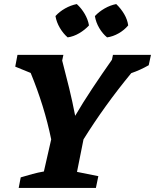

<svg xmlns="http://www.w3.org/2000/svg" viewBox="-20 -925 763 945"><path d="M72 0 82 -52Q112 -61 139.5 -68.5Q167 -76 196 -81L232 -239Q215 -322 189.5 -404Q164 -486 131 -566L55 -597L66 -655H292L286 -627Q304 -559 320.5 -491Q337 -423 350 -355Q388 -420 434.5 -490Q481 -560 531 -631L536 -655H723L712 -604Q670 -580 626 -565Q560 -485 501 -403Q442 -321 391 -239L359 -79L464 -58L452 0ZM358 -905Q381 -884 397 -856.5Q413 -829 418 -800Q398 -778 370 -761.5Q342 -745 313 -741Q291 -760 274.5 -788Q258 -816 253 -846Q273 -868 300.5 -883.5Q328 -899 358 -905ZM552 -905Q575 -883 591 -856Q607 -829 611 -800Q592 -777 564 -761Q536 -745 507 -741Q485 -759 468.5 -787Q452 -815 447 -846Q468 -868 495 -883.5Q522 -899 552 -905Z"/></svg>

Font: Piazzolla SC
Style: Bold Italic
Weight: 700
Italic angle: -11.3°
Designer: Juan Pablo del Peral
Foundry: Huerta Tipografica
Version: Version 1.330